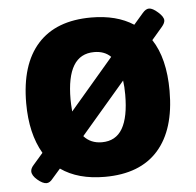

<svg xmlns="http://www.w3.org/2000/svg" viewBox="-45 -589 659 647"><g transform="rotate(-5 284.5 -266.0)"><path d="M484 -437Q527 -372 527 -262Q527 -131 465.5 -61.5Q404 8 285 8Q194 8 136 -33L108 -1Q98 12 87 12Q74 12 56.5 -3Q39 -18 39 -32Q39 -42 49 -53L82 -91Q42 -159 42 -262Q42 -393 104 -462Q166 -531 285 -531Q371 -531 428 -494L460 -531Q471 -544 482 -544Q494 -544 512 -528Q530 -512 530 -500Q530 -491 520 -479ZM194 -221 341 -393Q320 -414 285 -414Q238 -414 215 -376Q192 -338 192 -262Q192 -247 194 -221ZM374 -310 224 -135Q247 -109 285 -109Q332 -109 354.5 -147.5Q377 -186 377 -262Q377 -289 374 -310Z"/></g></svg>

Font: Asap-Bold
Style: Bold
Weight: 700
Designer: Pablo Cosgaya
Foundry: Omnibus-Type
Version: Version 2.000; ttfautohint (v1.8)